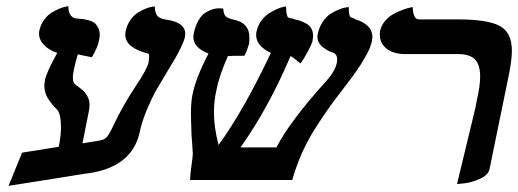

<svg xmlns="http://www.w3.org/2000/svg" viewBox="-20 -585 1684 624"><path d="M301.8 -127.9Q318.4 -129.9 327.1 -139.6Q335.9 -149.9 349.1 -178.2Q377.9 -239.7 422.9 -308.1Q456.5 -357.9 462.9 -381.8Q464.8 -397.5 464.8 -400.9Q464.8 -411.1 460.9 -411.1Q387.2 -429.7 387.2 -472.2Q387.2 -479 388.2 -482.9Q392.6 -503.9 403.8 -520Q415 -536.1 428.2 -544.2Q441.4 -552.2 453.9 -557.1Q466.3 -562 474.6 -563L482.9 -564Q483.9 -542 491.5 -533.2Q499 -524.4 521 -521Q582 -512.2 582 -475.1Q582 -473.6 581.5 -470Q581.1 -466.3 581.1 -464.8Q578.1 -451.7 567.9 -430.4Q557.6 -409.2 548.8 -394.5L521 -348.1Q495.1 -304.7 485.4 -288.1Q471.7 -262.7 456.1 -225.6Q441.4 -189.9 434.1 -155.8Q408.2 -36.6 252.9 -20L128.4 0Q42 13.2 7.8 19L51.8 -88.9L170.9 -107.9Q178.2 -143.6 178.2 -170.9Q178.2 -211.9 167 -227.1Q146 -248 135 -266.4Q124 -284.7 124 -306.2Q124 -310.5 126 -324.2Q129.9 -347.7 166 -413.1Q139.2 -421.9 123 -438.7Q106.9 -455.6 106.9 -476.1Q106.9 -481.9 107.9 -485.8Q112.3 -505.4 123.5 -520.8Q134.8 -536.1 147.7 -543.9Q160.6 -551.8 173.1 -556.9Q185.5 -562 193.8 -563.5L202.1 -564.9Q202.1 -528.8 228 -524.9Q240.7 -523.9 248 -523.2Q255.4 -522.5 267.6 -519.3Q279.8 -516.1 286.6 -510.7Q293.5 -505.4 298.8 -495.4Q304.2 -485.4 304.2 -471.2Q304.2 -463.9 300.8 -450.2Q299.3 -436 278.8 -398.9Q243.7 -406.2 232.9 -408.2Q226.1 -386.2 221.2 -363.8Q216.8 -345.7 216.8 -333Q216.8 -318.4 223.1 -312Q241.7 -297.9 249 -291.7Q256.3 -285.6 263.7 -272.7Q271 -259.8 271 -244.1Q271 -233.4 268.1 -220.2L248 -119.1Q252.4 -120.1 271.5 -123Q290.5 -126 301.8 -127.9Z M1188.5 -451.2Q1184.6 -430.2 1168.5 -402.3Q1152.3 -373.5 1137.2 -352.5Q1124 -333.5 1092.8 -293Q1063.5 -254.9 1047.4 -232.2Q1031.2 -209.5 1005.6 -169.4Q980 -129.4 961.4 -87.6Q942.9 -45.9 929.7 0H597.7Q598.6 -22.5 602.5 -48.8Q606.4 -75.2 606.4 -83V-87.9Q604.5 -124.5 602.5 -145Q600.6 -198.7 600.6 -217.8Q600.6 -252.9 605.5 -276.9Q615.7 -330.6 657.7 -411.1Q608.4 -429.7 608.4 -464.8Q608.4 -472.2 609.4 -475.1Q614.7 -501 625.2 -519Q635.7 -537.1 648.9 -544.7Q662.1 -552.2 672.4 -555.2Q682.6 -558.1 693.4 -558.1L705.6 -557.1Q706.5 -539.6 713.1 -532.5Q719.7 -525.4 739.7 -521Q790.5 -510.7 790.5 -463.9Q790.5 -450.7 789.6 -442.9Q781.7 -417 774.4 -403.8Q730.5 -403.8 721.7 -402.8H720.7Q691.9 -337.9 683.6 -293Q675.3 -257.8 675.3 -219.2Q675.3 -170.9 690.4 -113.8Q772 -226.1 860.4 -413.1Q812.5 -435.5 812.5 -471.2Q812.5 -478 813.5 -481.9Q817.9 -502 829.3 -517.6Q840.8 -533.2 854 -541.5Q867.2 -549.8 879.9 -555.4Q892.6 -561 900.9 -562.5L909.7 -564Q909.7 -547.9 911.9 -539.1Q914.1 -530.3 916 -528.8Q918 -527.3 922.4 -525.9Q923.8 -525.9 926.8 -525.4Q929.7 -524.9 930.7 -524.9Q932.6 -523.4 934.6 -522.9Q947.8 -520 956.3 -517.1Q964.8 -514.2 975.6 -508.3Q986.3 -502.4 991.9 -492.2Q997.6 -481.9 997.6 -467.8Q997.6 -464.8 995.6 -451.2Q993.2 -441.9 980.5 -417.7Q967.8 -393.6 956.5 -378.9Q932.6 -398.4 924.3 -402.8Q852.5 -233.9 761.7 -106H878.4Q922.4 -191.4 1040.5 -321.8Q1068.8 -353 1074.7 -380.9Q1075.7 -385.7 1075.7 -393.1Q1075.7 -409.2 1060.5 -415V-414.1Q1011.7 -433.6 1011.7 -464.8Q1011.7 -471.2 1012.7 -474.1Q1017.1 -497.1 1029.3 -514.6Q1041.5 -532.2 1055.4 -540.8Q1069.3 -549.3 1082.8 -554.7Q1096.2 -560.1 1105 -561L1113.8 -562V-550.8Q1113.8 -541.5 1115.7 -536.1Q1117.7 -530.8 1119.4 -529.5Q1121.1 -528.3 1124.5 -526.9Q1131.8 -525.4 1133.3 -523.9H1131.3Q1131.3 -522.9 1133.3 -522.9Q1190.4 -505.4 1190.4 -464.8Q1190.4 -460.9 1188.5 -451.2Z M1465.3 13.2 1525.4 -235.8Q1528.8 -252 1530.3 -262.2Q1540.5 -306.6 1540.5 -335.9Q1540.5 -375 1523.4 -392.1Q1506.3 -409.2 1470.2 -409.2H1298.3Q1258.8 -409.2 1236.6 -426.8Q1214.4 -444.3 1214.4 -472.2Q1214.4 -480 1215.3 -484.9Q1219.2 -502.4 1231.4 -516.8Q1243.7 -531.2 1258.5 -539.3Q1273.4 -547.4 1287.8 -552.7Q1302.2 -558.1 1311.5 -560.1L1321.3 -562Q1322.8 -522 1341.3 -522H1466.3Q1564.9 -522 1604.2 -500.7Q1643.6 -479.5 1643.6 -419.9Q1643.6 -391.6 1634.3 -344.2L1571.3 -37.1Q1567.9 -17.1 1541.3 -4.6Q1514.6 7.8 1490.2 10.7Z"/></svg>

Font: Linux Libertine G
Style: Semibold Italic
Weight: 600
Italic angle: -11.5°
Designer: Philipp H. Poll
Foundry: Philipp H. Poll
Version: Version 5.1.1